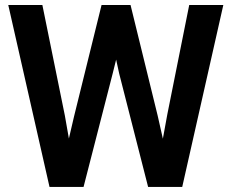

<svg xmlns="http://www.w3.org/2000/svg" viewBox="-20 -740 914 760"><path d="M273.3 -280 382 -720.3H496.7L604 -282.7L624.7 -191L642.3 -287.3L729 -720.3H864L701.3 0H566.3L451.7 -449L439.7 -504L425.7 -447.7L310.7 0H176L12.7 -720.3H147.7L236.7 -282.7L252.7 -191.7Z"/></svg>

Font: FreesentationVF
Style: Regular
Weight: 400
Designer: glyphs from Roboto by Christian Robertson / Hangul glyphs from Noto Sans CJK(Source Han Sans) by Jang Soo-young and Kang
Foundry: PT&
Version: Version 2.001;Glyphs 3.3.1 (3343)